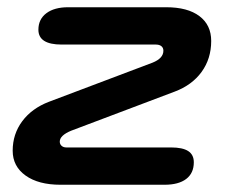

<svg xmlns="http://www.w3.org/2000/svg" viewBox="-20 -510 628 530"><path d="M15 -94Q15 -140 41.5 -175.5Q68 -211 115 -229L401 -337Q431 -349 431 -370Q431 -378 425.5 -382.5Q420 -387 410 -387H150Q86 -387 86 -428Q86 -457 108 -473.5Q130 -490 168 -490H439Q498 -490 530.5 -465.5Q563 -441 563 -397Q563 -348 536.5 -311.5Q510 -275 462 -257L176 -149Q145 -136 145 -119Q145 -112 150 -107.5Q155 -103 163 -103H452Q484 -103 499.5 -93Q515 -83 515 -62Q515 -32 494 -16Q473 0 434 0H147Q86 0 50.5 -25.5Q15 -51 15 -94Z"/></svg>

Font: Kodchasan
Style: Bold Italic
Weight: 700
Italic angle: -10°
Version: Version 1.000; ttfautohint (v1.6)